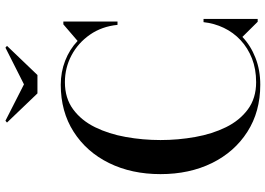

<svg xmlns="http://www.w3.org/2000/svg" viewBox="-162 -852 1024 741"><g transform="rotate(-90 350.5 -482.0)"><path d="M393.5 10Q289.5 10 211.8 -39.8Q134 -89.5 91.2 -176.5Q48.5 -263.5 48.5 -375Q48.5 -486.5 91.2 -573.5Q134 -660.5 211.8 -710.2Q289.5 -760 393.5 -760Q442.5 -760 486.2 -743Q530 -726 562.5 -695L626.5 -750H637.5V-541H624.5Q618.5 -601.5 586.8 -647.2Q555 -693 507 -718.5Q459 -744 403.5 -744Q341.5 -744 298.5 -712.2Q255.5 -680.5 229.5 -627.5Q203.5 -574.5 191.8 -508.8Q180 -443 180 -375Q180 -307 191.8 -241.2Q203.5 -175.5 229.5 -122.5Q255.5 -69.5 298.5 -37.8Q341.5 -6 403.5 -6Q454 -6 494.8 -22Q535.5 -38 565.5 -66Q595.5 -94 613 -130.8Q630.5 -167.5 635 -209H647.5V0H636.5L578 -59Q544.5 -27 497.2 -8.5Q450 10 393.5 10ZM360 -850 247.5 -967.5 254.5 -973.5 395 -902 536.5 -973.5 543.5 -967.5 431 -850Z"/></g></svg>

Font: Bodoni Moda 18pt Medium
Style: Regular
Weight: 500
Designer: Owen Earl
Foundry: indestructible type
Version: Version 2.004